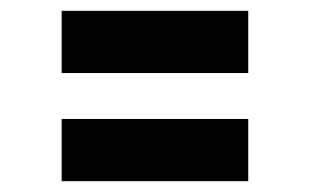

<svg xmlns="http://www.w3.org/2000/svg" viewBox="-20 -452 573 355"><path d="M94 -117V-232H439V-117ZM94 -317V-432H439V-317Z"/></svg>

Font: Mohave SemiBold
Style: Regular
Weight: 600
Designer: Gumpita Rahayu
Foundry: Tokotype
Version: Version 2.003